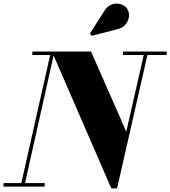

<svg xmlns="http://www.w3.org/2000/svg" viewBox="-58 -1036 946 1066"><path d="M560 10 230 -750H447.5L643 -305L744.5 -750H765L592 10ZM-38.5 0V-19.5H190V0ZM56 0 220.5 -730.5H121.5V-750H244.5L76.5 0ZM624.5 -730.5V-750H867.5V-730.5ZM451 -837 441.5 -850 520.5 -974Q533.5 -996 551.5 -1006Q569.5 -1016 588.5 -1016Q607.5 -1016 623.2 -1008.5Q639 -1001 647 -989Q660.5 -969.5 658 -944.5Q655.5 -919.5 637.8 -899Q620 -878.5 588.5 -872.5Z"/></svg>

Font: Bodoni Moda ExtraBold
Style: Italic
Weight: 800
Italic angle: -13°
Version: Version 2.005